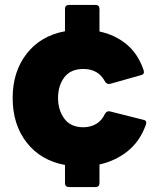

<svg xmlns="http://www.w3.org/2000/svg" viewBox="-20 -754 634 774"><path d="M258 0Q242 0 242 -16V-89Q144 -107 87.5 -179.5Q31 -252 31 -359Q31 -465 87.5 -537.5Q144 -610 242 -628V-718Q242 -734 258 -734H365Q381 -734 381 -718V-627Q443 -614 489.5 -576Q536 -538 559 -471Q564 -454 548 -451L424 -416Q410 -413 403 -426Q389 -452 367 -464Q345 -476 316 -476Q265 -476 239.5 -442.5Q214 -409 214 -359Q214 -310 239.5 -275.5Q265 -241 316 -241Q344 -241 367 -254Q390 -267 403 -295Q411 -308 423 -305L558 -271Q574 -268 568 -251Q544 -184 494.5 -144.5Q445 -105 381 -91V-16Q381 0 365 0Z"/></svg>

Font: LINE Seed Sans App ExtraBold
Style: Regular
Weight: 800
Designer: LINE VX Design & Dalton Maag Ltd & Sandoll Inc
Foundry: Dalton Maag Ltd
Version: Version 1.003